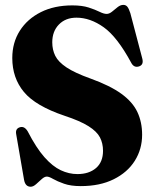

<svg xmlns="http://www.w3.org/2000/svg" viewBox="-20 -732 614 766"><path d="M302 10.5Q262.5 10.5 235.5 1Q208.5 -8.5 192 -18Q175.5 -27.5 167 -27.5Q157.5 -27.5 146.5 -17.5Q135.5 -7.5 124 2.8Q112.5 13 102.5 13Q81 13 76 -14.5L44.5 -197Q40.5 -219 60 -224.5Q77.5 -229.5 90.5 -208Q124.5 -142 157.2 -105Q190 -68 222.5 -52.8Q255 -37.5 289 -37.5Q335 -37.5 363 -61.5Q391 -85.5 391 -130.5Q391 -160 378.8 -183.8Q366.5 -207.5 333.2 -228.5Q300 -249.5 238 -270Q122 -309 75.5 -365Q29 -421 29 -500.5Q29 -562 59 -609.2Q89 -656.5 142.8 -683.5Q196.5 -710.5 268.5 -710.5Q307.5 -710.5 333.8 -702Q360 -693.5 377 -685Q394 -676.5 405.5 -676.5Q416 -676.5 427 -685.5Q438 -694.5 449.2 -703.5Q460.5 -712.5 472 -712.5Q482 -712.5 488 -705.2Q494 -698 500 -679.5L547.5 -499Q554.5 -473.5 534.5 -467Q514 -460.5 503 -482.5Q447.5 -585 393.8 -623.2Q340 -661.5 285 -661.5Q241.5 -661.5 215 -634.2Q188.5 -607 188.5 -563Q188.5 -533.5 200.5 -509.2Q212.5 -485 245.5 -463Q278.5 -441 341.5 -418.5Q419 -390.5 464 -358Q509 -325.5 528 -285.2Q547 -245 547 -194.5Q547 -137 517.8 -90.5Q488.5 -44 433.5 -16.8Q378.5 10.5 302 10.5Z"/></svg>

Font: Fraunces 144pt S050
Style: Bold
Weight: 700
Version: Version 1.000; ttfautohint (v1.8.3)